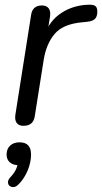

<svg xmlns="http://www.w3.org/2000/svg" viewBox="-20 -516 425 798"><path d="M77.4 6.9Q58 6.9 49.3 -5.2Q40.5 -17.3 44 -39.7L109.3 -454Q115.1 -493.3 154.9 -493.3Q173.3 -493.3 182.3 -481.4Q191.3 -469.5 187.9 -447.1L175.7 -370.5H165.2Q185.7 -430 235.2 -462.2Q284.6 -494.5 346.6 -496.3Q368.7 -497.3 376.6 -490.7Q384.5 -484.2 384.5 -468.1Q384.5 -447.3 374.8 -437.6Q365.1 -427.9 342.7 -425.5L322.7 -423.5Q243 -416.5 207.9 -375.9Q172.8 -335.2 161.7 -267.8L124.4 -32.4Q118.6 6.9 77.4 6.9ZM55.8 251.4Q45.9 261.3 35.8 261.5Q25.7 261.7 19.4 256.1Q13 250.4 13.3 240.5Q13.5 230.6 23.3 220.3Q38.4 204.7 45.7 189.2Q53 173.7 55.5 156.1L58.6 170.7Q34.5 170.7 20.9 158.8Q7.4 146.9 7.4 126.6Q7.4 102.6 22.3 89Q37.2 75.5 61.2 75.5Q109 75.5 109 125.7Q109 148.1 102.3 171.4Q95.6 194.8 83.6 215.4Q71.7 236 55.8 251.4Z"/></svg>

Font: Nunito Variable Extra Light
Style: Italic
Weight: 200
Italic angle: -9°
Designer: Vernon Adams
Foundry: Vernon Adams
Version: Version 3.602